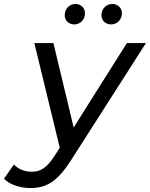

<svg xmlns="http://www.w3.org/2000/svg" viewBox="-117 -747 755 967"><path d="M257 -624C286 -624 311 -647 311 -680C311 -708 290 -727 263 -727C234 -727 209 -704 209 -670C209 -643 230 -624 257 -624ZM442 -624C472 -624 497 -647 497 -680C497 -708 475 -727 449 -727C419 -727 394 -704 394 -670C394 -643 416 -624 442 -624ZM522 -530 254 -105 152 -530H56L184 -3L157 39C119 98 87 118 43 118C5 118 -25 104 -47 82L-97 153C-69 183 -15 200 36 200C119 200 173 166 242 58L618 -530Z"/></svg>

Font: AWKNG-Font Medium
Style: Italic
Weight: 500
Italic angle: -11.3°
Designer: Awakening Church
Foundry: Awakening Church
Version: Version 1.700;PS 001.700;hotconv 1.0.88;makeotf.lib2.5.64775